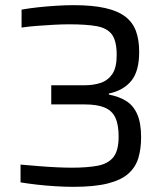

<svg xmlns="http://www.w3.org/2000/svg" viewBox="-20 -716 641 744"><path d="M263.9 8Q232.7 8 195.5 5.7Q158.4 3.5 122.7 -0.6Q87.1 -4.7 59.6 -9.3V-78.2Q94.1 -75.2 130.9 -72.2Q167.7 -69.2 201.1 -67.7Q234.4 -66.2 257.9 -66.2Q317.3 -66.2 357.9 -73.7Q398.5 -81.2 419.1 -106.7Q439.7 -132.2 439.7 -186.8Q439.7 -233.1 426.9 -260.3Q414.1 -287.5 385.2 -299.4Q356.4 -311.4 307.9 -311.4H178.6V-385.6H307.9Q341.9 -385.6 370 -394.8Q398.1 -404.1 415.2 -429.1Q432.2 -454.1 432.2 -502.7Q432.2 -556.8 413.9 -582Q395.5 -607.2 355.2 -614.5Q314.8 -621.8 247.9 -621.8Q220.7 -621.8 187.9 -620Q155 -618.2 122.5 -615.7Q89.9 -613.2 63.6 -609.2V-678.7Q91.1 -683.8 126.2 -687.6Q161.4 -691.5 198 -693.7Q234.7 -696 264.9 -696Q338.2 -696 387.3 -684.9Q436.5 -673.8 465.4 -651.7Q494.2 -629.7 506.8 -595.7Q519.3 -561.7 519.3 -515Q519.3 -440 488.8 -402.8Q458.4 -365.5 401.8 -353.5V-349.5Q440.3 -342.4 468.3 -325.1Q496.3 -307.9 511.5 -274Q526.8 -240 526.8 -184Q526.8 -140.2 516.4 -104.7Q506.1 -69.3 478.3 -43.9Q450.4 -18.6 398.5 -5.3Q346.6 8 263.9 8Z"/></svg>

Font: Saira Thin
Style: Regular
Weight: 100
Designer: Hector Gatti with collaboration of the Omnibus-Type team
Foundry: Omnibus-Type
Version: Version 1.101